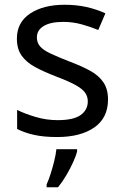

<svg xmlns="http://www.w3.org/2000/svg" viewBox="-20 -566 519 807"><path d="M434 -148Q434 -70 376 -30Q318 10 220 10Q164 10 123.5 1Q83 -8 52 -24V-104Q84 -88 129.5 -74.5Q175 -61 222 -61Q289 -61 319 -82.5Q349 -104 349 -140Q349 -160 338 -176Q327 -192 298.5 -208Q270 -224 217 -244Q165 -264 128 -284Q91 -304 71 -332Q51 -360 51 -404Q51 -472 106.5 -509Q162 -546 252 -546Q301 -546 343.5 -536.5Q386 -527 423 -510L393 -440Q359 -454 322 -464Q285 -474 246 -474Q192 -474 163.5 -456.5Q135 -439 135 -409Q135 -387 148 -371.5Q161 -356 191.5 -341.5Q222 -327 273 -307Q324 -288 360 -268Q396 -248 415 -219.5Q434 -191 434 -148ZM304 70Q300 88 287.5 115.5Q275 143 258.5 171Q242 199 224 221H176V209Q184 192 192.5 165.5Q201 139 208 110.5Q215 82 217 61H304Z"/></svg>

Font: Noto Sans Old Italic
Style: Regular
Weight: 400
Designer: Monotype Design Team
Foundry: Monotype Imaging Inc.
Version: Version 2.003; ttfautohint (v1.8.4.7-5d5b)